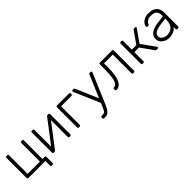

<svg xmlns="http://www.w3.org/2000/svg" viewBox="266 -1778 3215 3215"><g transform="rotate(-45 1873.5 -170.0)"><path d="M527 130Q517 130 511 124Q505 118 505 108V0H103Q93 0 87 -6Q81 -12 81 -22V-498Q81 -508 87 -514Q93 -520 103 -520H120Q130 -520 136 -514Q142 -508 142 -498V-58H434V-498Q434 -508 440 -514Q446 -520 456 -520H473Q483 -520 489 -514Q495 -508 495 -498L494 -58H544Q554 -58 560 -52Q566 -46 566 -36V108Q566 118 560 124Q554 130 544 130Z M702 0Q694 0 688 -6Q682 -12 682 -20V-498Q682 -508 688 -514Q694 -520 704 -520H721Q731 -520 737 -514Q743 -508 743 -498V-49L725 -78L1051 -505Q1056 -511 1061.5 -515.5Q1067 -520 1077 -520H1096Q1104 -520 1110 -514.5Q1116 -509 1116 -501V-22Q1116 -12 1110 -6Q1104 0 1094 0H1077Q1067 0 1061 -6Q1055 -12 1055 -22V-441L1076 -446L747 -15Q743 -10 737 -5Q731 0 721 0Z M1300 0Q1290 0 1284 -6Q1278 -12 1278 -22V-498Q1278 -508 1284 -514Q1290 -520 1300 -520H1583Q1593 -520 1599 -514Q1605 -508 1605 -498V-484Q1605 -474 1599 -468Q1593 -462 1583 -462H1339V-22Q1339 -12 1333 -6Q1327 0 1317 0Z M1708 190Q1698 190 1692 184Q1686 178 1686 168V154Q1686 144 1692 138Q1698 132 1708 132H1731Q1755 132 1770 122Q1785 112 1798 88Q1811 64 1828 22L2052 -505Q2055 -512 2060 -516Q2065 -520 2075 -520H2093Q2101 -520 2107 -514Q2113 -508 2113 -500Q2113 -496 2111.5 -492Q2110 -488 2107 -480L1917 -34Q1904 -3 1888 35.5Q1872 74 1852 109.5Q1832 145 1805 167.5Q1778 190 1742 190ZM1856 -17 1656 -480Q1650 -495 1650 -500Q1650 -508 1656 -514Q1662 -520 1670 -520H1689Q1699 -520 1704 -515.5Q1709 -511 1712 -505L1888 -94Z M2192 0Q2182 0 2175.5 -6.5Q2169 -13 2169 -23V-39Q2169 -60 2189 -60Q2221 -60 2244.5 -90Q2268 -120 2281 -189.5Q2294 -259 2294 -375V-498Q2294 -508 2300 -514Q2306 -520 2316 -520H2602Q2612 -520 2618 -514Q2624 -508 2624 -498V-22Q2624 -12 2618 -6Q2612 0 2602 0H2585Q2575 0 2569 -6Q2563 -12 2563 -22V-462H2355V-368Q2355 -271 2344 -201Q2333 -131 2311.5 -86.5Q2290 -42 2260 -21Q2230 0 2192 0Z M2808 0Q2798 0 2792 -6Q2786 -12 2786 -22V-498Q2786 -508 2792 -514Q2798 -520 2808 -520H2825Q2835 -520 2841 -514Q2847 -508 2847 -498V-295H2954L3101 -505Q3106 -513 3112 -516.5Q3118 -520 3127 -520H3147Q3156 -520 3161.5 -516.5Q3167 -513 3167 -506Q3167 -504 3165.5 -501Q3164 -498 3162 -494L3007 -272L3181 -27Q3186 -21 3186 -14Q3186 -7 3181 -3.5Q3176 0 3167 0H3141Q3132 0 3126 -3.5Q3120 -7 3115 -14L2957 -235H2847V-22Q2847 -12 2841 -6Q2835 0 2825 0Z M3432 10Q3384 10 3343.5 -10Q3303 -30 3278 -63.5Q3253 -97 3253 -139Q3253 -207 3308 -248Q3363 -289 3451 -301L3609 -323V-358Q3609 -411 3576.5 -441.5Q3544 -472 3473 -472Q3421 -472 3389 -451.5Q3357 -431 3345 -398Q3340 -383 3326 -383H3310Q3298 -383 3293 -389.5Q3288 -396 3288 -405Q3288 -419 3298.5 -440Q3309 -461 3331 -481.5Q3353 -502 3388 -516Q3423 -530 3473 -530Q3532 -530 3570.5 -514Q3609 -498 3630.5 -472.5Q3652 -447 3661 -416Q3670 -385 3670 -355V-22Q3670 -12 3664 -6Q3658 0 3648 0H3631Q3621 0 3615 -6Q3609 -12 3609 -22V-69Q3597 -51 3575 -33Q3553 -15 3518.5 -2.5Q3484 10 3432 10ZM3442 -48Q3488 -48 3526 -68Q3564 -88 3586.5 -129.5Q3609 -171 3609 -234V-268L3480 -250Q3398 -239 3356 -212Q3314 -185 3314 -144Q3314 -111 3333 -90Q3352 -69 3381.5 -58.5Q3411 -48 3442 -48Z"/></g></svg>

Font: Rubik Light Light
Style: Regular
Weight: 300
Version: Version 2.101